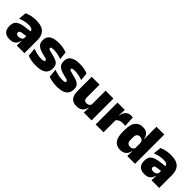

<svg xmlns="http://www.w3.org/2000/svg" viewBox="258 -1855 3061 3061"><g transform="rotate(45 1788.5 -324.0)"><path d="M325 0 330 -126 326.5 -130.5V-283.5L325 -301.5Q325 -336 302.8 -352.2Q280.5 -368.5 227 -368.5Q178.5 -368.5 133.8 -357Q89 -345.5 48 -330.5L62.5 -465Q87.5 -476 118 -485.2Q148.5 -494.5 184.5 -500Q220.5 -505.5 261 -505.5Q329.5 -505.5 375.2 -489.8Q421 -474 448 -445.2Q475 -416.5 486.8 -377Q498.5 -337.5 498.5 -290V0ZM172.5 12Q98.5 12 60.8 -25.8Q23 -63.5 23 -133V-145.5Q23 -219.5 68.2 -254.5Q113.5 -289.5 213 -302L338.5 -318L349 -217L242.5 -201.5Q213.5 -197.5 202.2 -187.8Q191 -178 191 -159V-157Q191 -139.5 202.8 -128.5Q214.5 -117.5 242 -117.5Q265 -117.5 281.8 -123.8Q298.5 -130 309.8 -140.5Q321 -151 327.5 -163.5L352.5 -103.5H324Q316.5 -70 300.2 -44Q284 -18 253.5 -3Q223 12 172.5 12Z M765.5 12.5Q707 12.5 659 3Q611 -6.5 576 -19.5L561.5 -165Q600.5 -150 648.2 -137.8Q696 -125.5 750 -125.5Q789.5 -125.5 804.2 -132Q819 -138.5 819 -153V-154Q819 -165 810.5 -171.5Q802 -178 780.8 -183.8Q759.5 -189.5 722 -198Q660.5 -212.5 624.5 -232.8Q588.5 -253 573 -282Q557.5 -311 557.5 -351V-355Q557.5 -431 612.2 -468.2Q667 -505.5 772 -505.5Q828.5 -505.5 875.2 -495.8Q922 -486 954 -472L968.5 -336.5Q932 -351 887 -360.8Q842 -370.5 795 -370.5Q768 -370.5 753.2 -367.8Q738.5 -365 733 -359.5Q727.5 -354 727.5 -346V-345Q727.5 -336 734.5 -329.8Q741.5 -323.5 761 -317.5Q780.5 -311.5 818 -302.5Q879.5 -288.5 918 -271.5Q956.5 -254.5 974.5 -227.2Q992.5 -200 992.5 -153.5V-150.5Q992.5 -67.5 937 -27.5Q881.5 12.5 765.5 12.5Z M1238.5 12.5Q1180 12.5 1132 3Q1084 -6.5 1049 -19.5L1034.5 -165Q1073.5 -150 1121.2 -137.8Q1169 -125.5 1223 -125.5Q1262.5 -125.5 1277.2 -132Q1292 -138.5 1292 -153V-154Q1292 -165 1283.5 -171.5Q1275 -178 1253.8 -183.8Q1232.5 -189.5 1195 -198Q1133.5 -212.5 1097.5 -232.8Q1061.5 -253 1046 -282Q1030.5 -311 1030.5 -351V-355Q1030.5 -431 1085.2 -468.2Q1140 -505.5 1245 -505.5Q1301.5 -505.5 1348.2 -495.8Q1395 -486 1427 -472L1441.5 -336.5Q1405 -351 1360 -360.8Q1315 -370.5 1268 -370.5Q1241 -370.5 1226.2 -367.8Q1211.5 -365 1206 -359.5Q1200.5 -354 1200.5 -346V-345Q1200.5 -336 1207.5 -329.8Q1214.5 -323.5 1234 -317.5Q1253.5 -311.5 1291 -302.5Q1352.5 -288.5 1391 -271.5Q1429.5 -254.5 1447.5 -227.2Q1465.5 -200 1465.5 -153.5V-150.5Q1465.5 -67.5 1410 -27.5Q1354.5 12.5 1238.5 12.5Z M1700.5 -492.5V-209.5Q1700.5 -186 1706.2 -169Q1712 -152 1726 -143Q1740 -134 1764 -134Q1783 -134 1797.2 -140.5Q1811.5 -147 1821.8 -158Q1832 -169 1838 -182L1865 -109H1836.5Q1829 -75 1811.2 -47.5Q1793.5 -20 1762 -4Q1730.5 12 1680.5 12Q1627 12 1592 -9Q1557 -30 1540.2 -72.2Q1523.5 -114.5 1523.5 -179V-492.5ZM2013 -492.5V0H1837L1842.5 -126.5L1836 -144.5V-492.5Z M2279.5 -267.5 2228.5 -367.5H2270Q2280 -430 2314 -465.2Q2348 -500.5 2411.5 -500.5Q2421 -500.5 2429.2 -499.5Q2437.5 -498.5 2445.5 -497L2454 -317Q2444 -319 2430.2 -320Q2416.5 -321 2403.5 -321Q2356.5 -321 2325.5 -306.8Q2294.5 -292.5 2279.5 -267.5ZM2105 0V-492.5H2270L2263 -329.5H2282V0Z M2666 12Q2581 12 2537.2 -45.2Q2493.5 -102.5 2493.5 -217V-269.5Q2493.5 -386 2537.2 -445.2Q2581 -504.5 2671 -504.5Q2715 -504.5 2744 -489.5Q2773 -474.5 2789.8 -447.5Q2806.5 -420.5 2813 -383.5H2858.5L2818.5 -281Q2818 -307 2809.2 -325.2Q2800.5 -343.5 2784.2 -353.5Q2768 -363.5 2744 -363.5Q2708.5 -363.5 2690 -342.5Q2671.5 -321.5 2671.5 -279.5V-219Q2671.5 -176.5 2690.2 -155.2Q2709 -134 2746.5 -134Q2765 -134 2779.8 -140.5Q2794.5 -147 2805 -158.5Q2815.5 -170 2821.5 -185L2865 -109H2816Q2809 -75 2792 -47.5Q2775 -20 2744.5 -4Q2714 12 2666 12ZM2816.5 0 2821.5 -128.5 2818.5 -153V-350V-372.5L2816.5 -517V-659.5H2992.5V0Z M3363.5 0 3368.5 -126 3365 -130.5V-283.5L3363.5 -301.5Q3363.5 -336 3341.2 -352.2Q3319 -368.5 3265.5 -368.5Q3217 -368.5 3172.2 -357Q3127.5 -345.5 3086.5 -330.5L3101 -465Q3126 -476 3156.5 -485.2Q3187 -494.5 3223 -500Q3259 -505.5 3299.5 -505.5Q3368 -505.5 3413.8 -489.8Q3459.5 -474 3486.5 -445.2Q3513.5 -416.5 3525.2 -377Q3537 -337.5 3537 -290V0ZM3211 12Q3137 12 3099.2 -25.8Q3061.5 -63.5 3061.5 -133V-145.5Q3061.5 -219.5 3106.8 -254.5Q3152 -289.5 3251.5 -302L3377 -318L3387.5 -217L3281 -201.5Q3252 -197.5 3240.8 -187.8Q3229.5 -178 3229.5 -159V-157Q3229.5 -139.5 3241.2 -128.5Q3253 -117.5 3280.5 -117.5Q3303.5 -117.5 3320.2 -123.8Q3337 -130 3348.2 -140.5Q3359.5 -151 3366 -163.5L3391 -103.5H3362.5Q3355 -70 3338.8 -44Q3322.5 -18 3292 -3Q3261.5 12 3211 12Z"/></g></svg>

Font: Anek Gurmukhi ExtraBold
Style: Regular
Weight: 800
Designer: Sarang Kulkarni (Gurmukhi), Yesha Goshar (Latin)
Foundry: Ek Type
Version: Version 1.003